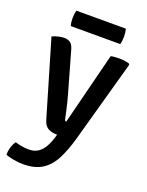

<svg xmlns="http://www.w3.org/2000/svg" viewBox="-162 -744 798 1042"><g transform="rotate(20 237.0 -223.0)"><path d="M105.5 218.5Q80.5 218.5 50.8 213.2Q21 208 4.5 201.5Q3 182 10.2 157.8Q17.5 133.5 28.5 120Q41.5 124.5 63.5 128.8Q85.5 133 106 133Q138 133 159.8 119Q181.5 105 196.2 79Q211 53 221.5 18L225 5Q192 4.5 171.8 -7.2Q151.5 -19 142.5 -50L14 -486Q33 -494.5 51.2 -498.5Q69.5 -502.5 83.5 -502.5Q104 -502.5 118.2 -492Q132.5 -481.5 140 -452.5L203.5 -229.5Q210 -208 216.5 -181.5Q223 -155 228.5 -129.8Q234 -104.5 238 -86Q240 -79 247.5 -79L352.5 -495Q362.5 -497.5 375.8 -498.5Q389 -499.5 400 -499.5Q415 -499.5 430 -497.8Q445 -496 459 -491.5L463 -485L332.5 -15.5Q312 59 285.2 111.2Q258.5 163.5 216.2 191Q174 218.5 105.5 218.5ZM93.5 -574.5Q90 -585.5 88.8 -595.5Q87.5 -605.5 87.5 -618.5Q87.5 -631 88.8 -641.5Q90 -652 93.5 -663.5H379Q382 -652 383.2 -642.5Q384.5 -633 384.5 -619Q384.5 -606 383.2 -595.8Q382 -585.5 379 -574.5Z"/></g></svg>

Font: Signika Light Medium
Style: Regular
Weight: 500
Version: Version 2.003;gftools[0.9.32]